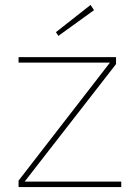

<svg xmlns="http://www.w3.org/2000/svg" viewBox="-20 -756 567 776"><path d="M55 0V-26L436 -518V-503H55V-525H449V-497L71 -11L69 -22H470V0ZM216 -611 206 -626 346 -736 360 -715Z"/></svg>

Font: Lexend Exa Thin
Style: Regular
Weight: 250
Designer: Bonnie Shaver-Troup, Thomas Jockin
Foundry: Lexend
Version: Version 1.007